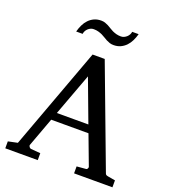

<svg xmlns="http://www.w3.org/2000/svg" viewBox="-158 -1004 989 1118"><g transform="rotate(20 337.0 -445.0)"><path d="M314 -558.1 216.8 -295.9H412.1ZM431.2 0V-43L488.8 -47.9Q493.7 -47.9 497.1 -54.4Q500.5 -61 499 -64.9L430.2 -248H199.2L132.8 -67.9Q131.8 -64.9 132.8 -61.5Q133.8 -58.1 136.2 -54.9Q138.7 -51.8 141.6 -49.8Q144.5 -47.9 147 -47.9L206.1 -43V0H4.9V-43L63 -55.2L295.9 -687H371.1L603 -69.8Q606.4 -59.6 609.6 -56.2Q612.8 -52.7 624 -50.8L668.9 -43V0ZM507.3 -890.1Q501.5 -868.2 491.7 -848.1Q481.9 -828.1 467.8 -813.2Q453.6 -798.3 434.6 -789.3Q415.5 -780.3 391.1 -780.3Q377.9 -780.3 366.9 -783.9Q356 -787.6 345.9 -792.7Q335.9 -797.9 326.2 -804.2Q316.4 -810.5 305.4 -815.7Q294.4 -820.8 281.2 -824.5Q268.1 -828.1 252 -828.1Q241.7 -828.1 232.9 -824Q224.1 -819.8 217 -813.2Q210 -806.6 205.6 -797.9Q201.2 -789.1 200.2 -780.3H160.2Q166 -802.2 175.5 -822.3Q185.1 -842.3 199.5 -857.4Q213.9 -872.6 232.9 -881.3Q252 -890.1 276.4 -890.1Q289.6 -890.1 300.3 -886.5Q311 -882.8 321 -877.7Q331.1 -872.6 340.6 -866.2Q350.1 -859.9 361.1 -854.7Q372.1 -849.6 385 -845.9Q397.9 -842.3 414.1 -842.3Q424.3 -842.3 433.3 -846.4Q442.4 -850.6 449.7 -857.2Q457 -863.8 461.7 -872.6Q466.3 -881.3 467.3 -890.1Z"/></g></svg>

Font: BabelStone Ogham Pictish
Style: Regular
Weight: 400
Designer: Andrew West
Foundry: BabelStone
Version: Version 1.02 March 14, 2022